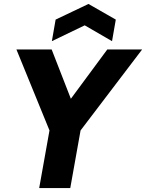

<svg xmlns="http://www.w3.org/2000/svg" viewBox="-20 -950 738 970"><path d="M178 0 230 -291 63 -700H241L338 -451L522 -700H698L387 -291L335 0ZM242 -742 261 -851 427 -930 565 -851 546 -742 408 -822Z"/></svg>

Font: Rethink Sans ExtraBold
Style: Italic
Weight: 800
Italic angle: -10°
Designer: The Rethink Sans project authors (Hans Thiessen). DM Sans designed by Colophon Foundry.
Foundry: Rethink Communications LLC
Version: Version 1.001